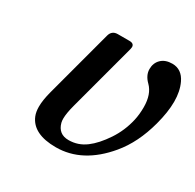

<svg xmlns="http://www.w3.org/2000/svg" viewBox="-163 -924 1129 1112"><g transform="rotate(30 401.5 -368.5)"><path d="M340.8 9.8Q188 9.8 148.9 -85.4Q138.7 -110.4 138.7 -145.5Q138.7 -189.5 155.3 -251.5L274.9 -698.2Q285.2 -737.3 324.7 -737.3H402.8Q433.6 -737.3 433.6 -712.9Q433.6 -707.5 431.2 -698.2L311.5 -251.5Q295.4 -191.4 295.4 -155.8Q295.4 -140.6 298.3 -129.4Q315.9 -63 383.8 -63Q447.3 -63 498.5 -101.6Q546.9 -137.7 593.8 -208Q638.7 -275.4 657.2 -356.4Q666.5 -397 666.5 -445.8Q666.5 -532.2 621.1 -577.1Q584.5 -612.8 584.5 -654.3Q584.5 -695.3 611.3 -721.2Q638.2 -747.1 684.6 -747.1Q748 -747.1 778.8 -682.1Q803.2 -630.9 803.2 -561Q803.2 -491.7 779.3 -402.8Q739.7 -254.9 658.7 -158.2Q518.6 9.8 340.8 9.8Z"/></g></svg>

Font: Cursive Sans
Style: Bold
Weight: 700
Italic angle: -15°
Designer: Wojciech Kalinowski "wmk69" (wmk69@o2.pl)
Foundry: Wojciech Kalinowski "wmk69" (wmk69@o2.pl)
Version: Wersja 3.1.0; 2022-02-18